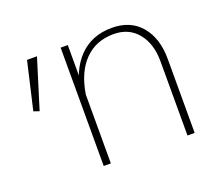

<svg xmlns="http://www.w3.org/2000/svg" viewBox="-89 -613 843 737"><g transform="rotate(-20 332.5 -244.0)"><path d="M81.5 -483.4 36.6 -289.6 59.6 -281.7 122.1 -483.4ZM248 0V-332V-483.4H218.8V0ZM590.3 -302.2Q590.3 -386.7 547.6 -437.3Q504.9 -487.8 428.7 -487.8Q347.2 -487.8 295.7 -435.5Q244.1 -383.3 228.5 -285.6L248 -281.2Q261.7 -368.2 308.1 -415.5Q354.5 -462.9 426.8 -462.9Q489.3 -462.9 525.1 -418.9Q561 -375 561 -303.2V0H590.3Z"/></g></svg>

Font: Estedad VF
Style: Regular
Weight: 100
Designer: Amin Abedi
Version: Version 7.3